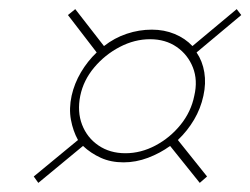

<svg xmlns="http://www.w3.org/2000/svg" viewBox="-20 -494 549 421"><path d="M411 -379 509 -461 499 -474 402 -393Q386 -410 363 -419.5Q340 -429 313 -429Q285 -429 258 -420Q231 -411 208 -393L145 -474L129 -461L192 -379Q172 -360 157.5 -335.5Q143 -311 137 -284Q131 -256 135.5 -231.5Q140 -207 151 -187L54 -107L64 -93L162 -174Q179 -158 201 -148Q223 -138 251 -138Q278 -138 304.5 -148Q331 -158 353 -174L418 -93L434 -107L370 -187Q391 -207 405.5 -231.5Q420 -256 426 -284Q432 -311 428 -335.5Q424 -360 411 -379ZM255 -158Q221 -158 196 -175Q171 -192 160 -220.5Q149 -249 156 -284Q163 -318 186.5 -346Q210 -374 242.5 -391Q275 -408 309 -408Q343 -408 367.5 -391Q392 -374 403 -346Q414 -318 406 -284Q399 -249 376 -220.5Q353 -192 321 -175Q289 -158 255 -158Z"/></svg>

Font: Advent Pro Thin
Style: Italic
Weight: 250
Italic angle: -12°
Version: Version 3.000